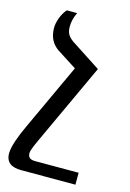

<svg xmlns="http://www.w3.org/2000/svg" viewBox="-115 -548 568 840"><g transform="rotate(15 169.5 -128.5)"><path d="M278 -279 143 -367C116 -386 111 -404 111 -427C111 -447 115 -467 127 -492H80C58 -467 46 -429 46 -404C46 -365 60 -334 91 -313L180 -256L41 44C18 93 -2 145 -2 177C-2 221 28 235 68 235H314V181H116C93 181 84 171 84 154C84 137 98 110 120 62Z"/></g></svg>

Font: Noto Serif Armenian ExtraCondensed Medium
Style: Regular
Weight: 500
Width: 2
Designer: Monotype Design Team
Foundry: Monotype Imaging Inc.
Version: Version 2.008